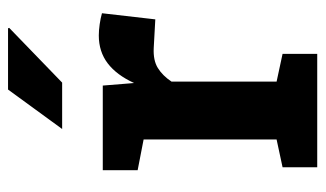

<svg xmlns="http://www.w3.org/2000/svg" viewBox="-184 -618 802 473"><g transform="rotate(-90 216.5 -381.0)"><path d="M41.5 0V-85.4L109.9 -100.1V-427.7L34.2 -442.4V-528.3H242.7L248 -462.9L249 -451.2Q268.6 -494.1 297.4 -516.1Q326.2 -538.1 366.2 -538.1Q378.9 -538.1 394 -535.9Q409.2 -533.7 420.9 -530.3L405.8 -398.9L335 -402.8Q304.7 -404.3 285.9 -392.6Q267.1 -380.9 252.4 -358.9V-100.1L320.8 -85.4V0ZM135.7 -628.4 232.9 -761.7H383.8L384.8 -758.8L250 -628.4H139.6Z"/></g></svg>

Font: Robotiche
Style: Bold
Weight: 700
Designer: Google
Version: Version 2.001